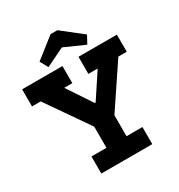

<svg xmlns="http://www.w3.org/2000/svg" viewBox="-195 -976 1036 1109"><g transform="rotate(-30 323.0 -422.0)"><path d="M636 -536V-650H380V-536H442L334 -372H328L219 -536H273V-650H4V-536H62L257 -255V-114H157V0H497V-114H391V-254L580 -536ZM487 -737 351 -844H306L171 -738L200 -685L324 -745L459 -685Z"/></g></svg>

Font: Zilla Slab Bold
Style: Regular
Weight: 700
Designer: Typotheque.com
Foundry: Typotheque type foundry
Version: Version 1.3; 2018